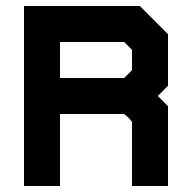

<svg xmlns="http://www.w3.org/2000/svg" viewBox="-20 -620 580 640"><path d="M60 -600H446L540 -506V-334L506 -300L540 -266V0H420V-214L408 -228L394 -240H180V0H60ZM180 -480V-360H394L420 -386V-454L394 -480Z"/></svg>

Font: SOV_raksil
Style: Book
Weight: 400
Version: Version 1.00